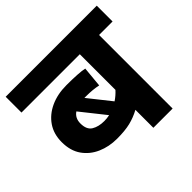

<svg xmlns="http://www.w3.org/2000/svg" viewBox="-155 -783 945 945"><g transform="rotate(-45 317.0 -311.0)"><path d="M634 -512H540V0H406V-125Q371 -106 334 -97Q297 -88 242 -88Q186 -88 139.5 -108.5Q93 -129 65 -169Q37 -209 37 -269Q37 -325 64.5 -365.5Q92 -406 140.5 -428.5Q189 -451 252 -451Q293 -451 326 -449Q359 -447 375 -443L365 -336Q328 -344 283 -344Q276 -344 270 -344L363 -227Q375 -235 385.5 -244Q396 -253 406 -264V-512H0V-622H634ZM167 -269Q167 -226 193 -210Q219 -194 259 -194Q278 -194 296 -198L195 -325Q167 -306 167 -269Z"/></g></svg>

Font: Noto Sans Devanagari UI
Style: Bold
Weight: 700
Designer: Jelle Bosma - Monotype Design Team
Foundry: Monotype Imaging Inc.
Version: Version 2.004; ttfautohint (v1.8.4.7-5d5b)